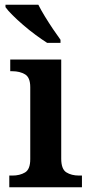

<svg xmlns="http://www.w3.org/2000/svg" viewBox="-20 -786 380 806"><path d="M19 0V-49H32Q63 -49 85 -62Q107 -75 107 -118V-420Q107 -461 85 -474Q63 -487 32 -487H23V-536H237V-120Q237 -76 258.5 -62.5Q280 -49 312 -49H324V0ZM178 -606Q156 -620 129.5 -639.5Q103 -659 77.5 -681Q52 -703 32 -723Q12 -743 3 -756V-766H141Q152 -744 168.5 -717Q185 -690 202.5 -664Q220 -638 234 -619V-606Z"/></svg>

Font: Noto Serif Telugu SemiBold
Style: Regular
Weight: 600
Designer: Jelle Bosma - Monotype Design Team
Foundry: Monotype Imaging Inc.
Version: Version 2.005; ttfautohint (v1.8.4.7-5d5b)